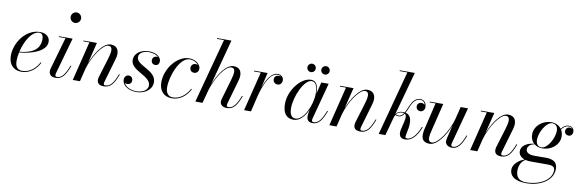

<svg xmlns="http://www.w3.org/2000/svg" viewBox="-63 -1336 6584 2172"><g transform="rotate(10 3229.5 -250.0)"><path d="M102.5 -103.5C102.5 -133.5 106.5 -167 114 -201C262.5 -213 422.5 -269.5 422.5 -377C422.5 -429.5 381 -470 309 -470C148.5 -470 28.5 -303.5 28.5 -150C28.5 -55 80.5 10 176.5 10C273 10 343.5 -53 382.5 -129L374.5 -133.5C335 -59.5 269 -2 184 -2C137.5 -2 102.5 -26.5 102.5 -103.5ZM302 -460.5C337 -460.5 348.5 -428.5 348.5 -395.5C348.5 -272 257 -222 115.5 -209.5C144 -332 214.5 -460.5 302 -460.5Z M618.5 -700C618.5 -667 645 -639.5 678 -639.5C711 -639.5 738.5 -667 738.5 -700C738.5 -733 711 -760 678 -760C645 -760 618.5 -733 618.5 -700ZM723 -153 714.5 -156C672 -46.5 636.5 -2.5 582.5 -2.5C567.5 -2.5 563 -12 563 -23.5C563 -28 563.5 -34 565 -39.5L683.5 -460H527V-451H603L498 -85C495 -74 493.5 -63 493.5 -53C493.5 -15 518 10 570 10C642 10 679.5 -38 723 -153Z M877.5 -451 766 0H848.5L884.5 -146C926.5 -295.5 1032.5 -451.5 1097.5 -451.5C1152.5 -451.5 1142.5 -385.5 1119 -308L1052 -88C1049 -79 1046 -67 1046 -52.5C1046 -9.5 1072 10 1124 10C1197.5 10 1236.5 -38 1279.5 -153L1271 -156C1229.5 -47 1193 -3 1138 -3C1123.5 -3 1119 -11.5 1119 -22C1119 -27 1120 -34 1122 -40L1203.5 -319.5C1227.5 -400 1206.5 -469.5 1120 -469.5C1035.5 -469.5 949.5 -337 902.5 -218L962.5 -460H808V-451Z M1675 -132C1675 -275 1447.5 -283.5 1447.5 -383.5C1447.5 -439 1511 -459.5 1562 -459.5C1614 -459.5 1651.5 -443 1672 -420.5C1666.5 -422.5 1661 -423.5 1655 -423.5C1627.5 -423.5 1608 -402 1608 -376.5C1608 -344 1630.5 -328.5 1655 -328.5C1678.5 -328.5 1700 -344 1700 -380C1700 -422 1650 -469 1562 -469C1464 -469 1394 -416 1394 -342C1394 -216 1626 -199.5 1626 -88C1626 -25 1553.5 1 1498 1C1433.5 1 1373.5 -23 1353 -69C1361 -64 1371 -62 1381.5 -62C1406.5 -62 1429.5 -78.5 1429.5 -109C1429.5 -138.5 1410.5 -159.5 1383 -159.5C1351.5 -159.5 1333 -134.5 1333 -105C1333 -30.5 1414.5 10 1498.5 10C1585 10 1675 -43 1675 -132Z M2111.5 -129.5 2103.5 -134C2063 -60.5 1997.5 -2 1912.5 -2C1858 -2 1831.5 -45 1831.5 -106.5C1831.5 -235.5 1916 -459 2030 -459C2075 -459 2110.5 -438 2129.5 -413.5C2121 -417 2111 -418 2100.5 -418C2075 -418 2053.5 -395.5 2053.5 -368C2053.5 -333 2078 -318 2103 -318C2132 -318 2154.5 -339.5 2154.5 -375C2154.5 -414 2105.5 -470 2023.5 -470C1882.5 -470 1757 -305 1757 -150C1757 -55 1809.5 10 1905.5 10C2001.5 10 2072 -54 2111.5 -129.5Z M2529.5 -308 2466.5 -92C2461.5 -75.5 2458.5 -61.5 2458.5 -51C2458.5 -13 2489.5 10 2536.5 10C2610.5 10 2649 -38 2692 -153L2683.5 -156C2642 -47 2604.5 -3 2552 -3C2539 -3 2532 -9 2532 -23C2532 -28 2533 -35 2534.5 -40L2614.5 -319.5C2638 -400.5 2618.5 -469.5 2532 -469.5C2446.5 -469.5 2363.5 -342.5 2316 -223.5L2456.5 -750H2291.5V-741H2372.5L2174 0H2256.5L2298 -155C2344.5 -308 2443.5 -451 2508 -451C2562 -451 2554.5 -393.5 2529.5 -308Z M2846 -451 2734 0H2813L2858 -187.5C2888.5 -304.5 2947 -460.5 3037.5 -460.5C3056.5 -460.5 3071.5 -454.5 3081.5 -445.5C3074.5 -449 3065.5 -451 3056 -451C3023 -451 3003.5 -430.5 3003.5 -403.5C3003.5 -373.5 3025 -351.5 3056.5 -351.5C3088.5 -351.5 3107 -377 3107 -408.5C3107 -442 3081 -469.5 3037.5 -469.5C2967.5 -469.5 2916 -382 2881.5 -286L2923 -460H2769V-451Z M3515 -603C3515 -576.5 3537 -555 3563.5 -555C3589.5 -555 3611 -576.5 3611 -603C3611 -629.5 3589.5 -651.5 3563.5 -651.5C3537 -651.5 3515 -629.5 3515 -603ZM3355 -603C3355 -576.5 3377 -555 3403.5 -555C3429.5 -555 3451 -576.5 3451 -603C3451 -629.5 3429.5 -651.5 3403.5 -651.5C3377 -651.5 3355 -629.5 3355 -603ZM3670.5 -153 3662 -156C3620.5 -47 3583 -2.5 3531 -2.5C3516 -2.5 3510.5 -11 3510.5 -22.5C3510.5 -27 3511 -33 3512.5 -38.5L3624.5 -460H3540L3507.5 -325.5C3507.5 -399.5 3493.5 -470 3420.5 -470C3304.5 -470 3177 -305.5 3177 -152.5C3177 -51 3215 10 3303.5 10C3371.5 10 3427.5 -53 3463.5 -132L3455 -85C3454 -78 3453 -69 3453 -58C3453 -18 3474 10 3521 10C3587.5 10 3627.5 -38 3670.5 -153ZM3500 -324C3500 -192 3416.5 -7 3320 -7C3279 -7 3253 -42 3253 -116.5C3253 -246.5 3344 -456.5 3430.5 -456.5C3483.5 -456.5 3500 -400 3500 -324Z M3825 -451 3713.5 0H3796L3832 -146C3874 -295.5 3980 -451.5 4045 -451.5C4100 -451.5 4090 -385.5 4066.5 -308L3999.5 -88C3996.5 -79 3993.5 -67 3993.5 -52.5C3993.5 -9.5 4019.5 10 4071.5 10C4145 10 4184 -38 4227 -153L4218.5 -156C4177 -47 4140.5 -3 4085.5 -3C4071 -3 4066.5 -11.5 4066.5 -22C4066.5 -27 4067.5 -34 4069.5 -40L4151 -319.5C4175 -400 4154 -469.5 4067.5 -469.5C3983 -469.5 3897 -337 3850 -218L3910 -460H3755.5V-451Z M4757.5 -160.5 4749 -164C4707 -57 4654.5 -4.5 4604 -4.5C4591.5 -4.5 4584 -12.5 4584 -23C4584 -25 4584.5 -29.5 4585 -32.5L4602 -123C4617.5 -231 4591 -277.5 4538 -288.5C4549.5 -308.5 4559.5 -332.5 4570 -358.5C4596 -422 4629 -461.5 4676 -461.5C4707.5 -461.5 4728.5 -443 4736 -414C4726 -423.5 4711 -429 4697.5 -429C4671 -429 4649.5 -410.5 4649.5 -383C4649.5 -351 4673 -334 4698 -334C4723 -334 4748.5 -355 4748.5 -388.5C4748.5 -437.5 4720.5 -470 4676.5 -470C4623.5 -470 4589.5 -429 4561 -360.5C4550 -334.5 4540 -310 4528.5 -290C4522.5 -291 4516 -291.5 4509.5 -291.5C4479 -291.5 4448 -286.5 4425 -248L4563 -750H4390.5V-741H4479L4280.5 0H4357L4413 -204C4417 -217 4421.5 -231 4429 -244C4437.5 -239 4451.5 -234.5 4466.5 -234.5C4494 -234.5 4514 -251 4531 -277C4566 -255 4540 -185 4530 -139.5L4517.5 -85C4516 -78 4515 -67.5 4515 -61C4515 -14 4537 10 4584 10C4659.5 10 4714.5 -49.5 4757.5 -160.5ZM4503 -283.5C4510.5 -283.5 4517 -282.5 4522.5 -281C4508 -258 4490.5 -243.5 4466.5 -243.5C4451.5 -243.5 4441.5 -246.5 4434 -251.5C4447.5 -270 4468.5 -283.5 4503 -283.5Z M4941 -460H4785.5V-451H4854L4780.5 -141C4762.5 -59 4770 10 4866.5 10C4951 10 5038 -119 5086.5 -237.5L5049 -85C5046.5 -74.5 5044.5 -60.5 5044.5 -52.5C5044.5 -22.5 5070.5 10 5122.5 10C5187 10 5228 -38 5271 -153L5262.5 -156C5221 -47 5183.5 -2.5 5129.5 -2.5C5117 -2.5 5111 -11 5111 -21.5C5111 -26.5 5111.5 -33.5 5113 -39.5L5225.5 -460H5141L5106 -318C5066 -167 4954.5 -8.5 4889.5 -8.5C4832.5 -8.5 4846.5 -74 4865.5 -152.5Z M5442.5 -451 5331 0H5413.5L5449.5 -146C5491.5 -295.5 5597.5 -451.5 5662.5 -451.5C5717.5 -451.5 5707.5 -385.5 5684 -308L5617 -88C5614 -79 5611 -67 5611 -52.5C5611 -9.5 5637 10 5689 10C5762.5 10 5801.5 -38 5844.5 -153L5836 -156C5794.5 -47 5758 -3 5703 -3C5688.5 -3 5684 -11.5 5684 -22C5684 -27 5685 -34 5687 -40L5768.5 -319.5C5792.5 -400 5771.5 -469.5 5685 -469.5C5600.5 -469.5 5514.5 -337 5467.5 -218L5527.5 -460H5373V-451Z M6132 -160C6233.5 -160 6323.5 -233 6323.5 -328.5C6323.5 -359 6316 -385.5 6302.5 -407C6327 -441 6353 -457 6385.5 -457C6403 -457 6419 -450 6428 -436C6420 -442 6409.5 -445.5 6398.5 -445.5C6374.5 -445.5 6351.5 -429 6351.5 -398C6351.5 -370 6374 -353.5 6399 -353.5C6426.5 -353.5 6445 -376 6445 -403.5C6445 -442.5 6417.5 -465 6383.5 -465C6350 -465 6322.5 -448.5 6297.5 -414.5C6272 -449 6231 -469.5 6182 -469.5C6080.5 -469.5 5990.5 -392 5990.5 -296.5C5990.5 -253.5 6006 -219 6032 -195.5C5946 -188 5886 -144 5886 -86.5C5886 -47 5911.5 -16.5 5957 -1.5C5902 16.5 5828 70 5828 135.5C5828 200.5 5874.5 260 6023 260C6162.5 260 6323.5 188 6323.5 42C6323.5 -39 6266 -63 6191 -63C6162.5 -63 6095 -62 6060 -62C6015.5 -62 5960 -73 5960 -120.5C5960 -150 5986 -183 6038.5 -190C6063 -170.5 6095.5 -160 6132 -160ZM6119 -169.5C6075 -169.5 6055 -203.5 6055 -247.5C6055 -331.5 6126 -459.5 6195 -459.5C6239 -459.5 6259 -426.5 6259 -382.5C6259 -298.5 6188 -169.5 6119 -169.5ZM5897.5 136C5897.5 74.5 5924 23 5968.5 2C5986.5 6.5 6007 9 6029.5 9H6230.5C6277 9 6306 23.5 6306 62.5C6306 162.5 6187.5 250 6014 250C5932.5 250 5897.5 205 5897.5 136Z"/></g></svg>

Font: Bodoni* 24pt
Style: Italic
Weight: 400
Italic angle: -13°
Version: Version 2.3